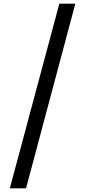

<svg xmlns="http://www.w3.org/2000/svg" viewBox="-20 -819 468 1055"><path d="M394 -799 123 216H34L306 -799Z"/></svg>

Font: Noto Sans Sinhala UI SemiCondensed Medium
Style: Regular
Weight: 500
Width: 4
Designer: Jelle Bosma - Monotype Design Team
Foundry: Monotype Imaging Inc.
Version: Version 2.006; ttfautohint (v1.8.4.7-5d5b)